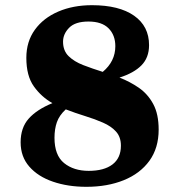

<svg xmlns="http://www.w3.org/2000/svg" viewBox="-20 -705 690 740"><path d="M334.5 -685Q439 -685 496.8 -644.5Q554.5 -604 554.5 -531Q554.5 -483 525.2 -453.2Q496 -423.5 440.5 -406Q480.5 -390.5 515 -366.8Q549.5 -343 570.5 -304.2Q591.5 -265.5 591.5 -205.5Q591.5 -134.5 555.8 -85.2Q520 -36 457 -10.5Q394 15 313 15Q241.5 15 184 -4.8Q126.5 -24.5 93 -62.8Q59.5 -101 59.5 -156.5Q59.5 -213 90.8 -248Q122 -283 182 -307.5Q139.5 -331.5 110.5 -372Q81.5 -412.5 81.5 -482Q81.5 -545 114.5 -590.5Q147.5 -636 204.8 -660.5Q262 -685 334.5 -685ZM223 -544.5Q223 -509.5 244.5 -488.5Q266 -467.5 301 -454Q336 -440.5 376 -428Q424.5 -468.5 424.5 -527Q424.5 -569.5 398.5 -595.8Q372.5 -622 321 -622Q270 -622 246.5 -598Q223 -574 223 -544.5ZM190 -174Q190 -106.5 227 -76.5Q264 -46.5 322 -46.5Q381 -46.5 413.5 -71.2Q446 -96 446 -143.5Q446 -177 427.2 -197.8Q408.5 -218.5 377.2 -232.2Q346 -246 308.5 -257.5Q271 -269 233.5 -283.5Q208.5 -260.5 199.2 -234Q190 -207.5 190 -174Z"/></svg>

Font: Newsreader Text ExtraBold
Style: Regular
Weight: 800
Designer: Hugues Gentile
Foundry: Production Type
Version: Version 1.001